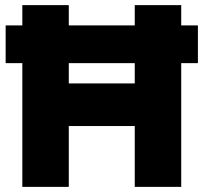

<svg xmlns="http://www.w3.org/2000/svg" viewBox="-20 -728 793 748"><path d="M67 0V-482H2V-629H67V-708H248V-629H505V-708H686V-629H751V-482H686V0H505V-237H248V0ZM248 -403H505V-482H248Z"/></svg>

Font: Onest Black
Style: Regular
Weight: 900
Designer: Dmitri Voloshin, Andrey Kudryavtsev
Foundry: Dmitri Voloshin, Andrey Kudryavtsev
Version: Version 1.000;gftools[0.9.33]